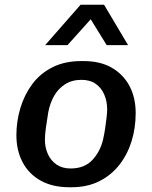

<svg xmlns="http://www.w3.org/2000/svg" viewBox="-20 -778 640 808"><path d="M272 10Q201 10 151 -18Q101 -46 75 -95.5Q49 -145 49 -209Q49 -267 65.5 -322.5Q82 -378 115 -423Q148 -468 200 -494.5Q252 -521 322 -521H332Q402 -521 450.5 -493Q499 -465 525 -416Q551 -367 551 -302Q551 -238 533 -181.5Q515 -125 480.5 -82Q446 -39 396 -14.5Q346 10 281 10ZM277 -69Q335 -69 368.5 -104.5Q402 -140 414 -192Q419 -214 422.5 -238Q426 -262 428.5 -283Q431 -304 431 -318Q431 -351 419 -379.5Q407 -408 383 -425Q359 -442 323 -442Q283 -442 254 -423.5Q225 -405 207.5 -374Q190 -343 183 -305Q177 -269 173 -239.5Q169 -210 169 -191Q169 -157 181.5 -129.5Q194 -102 218 -85.5Q242 -69 277 -69ZM170 -588 319 -758H418L519 -588H429L332 -745H405L264 -588Z"/></svg>

Font: Chivo Mono Medium
Style: Italic
Weight: 500
Italic angle: -8.05°
Monospace: yes
Designer: Hector Gatti
Foundry: Omnibus-Type
Version: Version 1.008